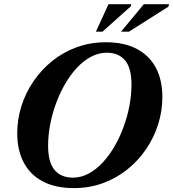

<svg xmlns="http://www.w3.org/2000/svg" viewBox="-20 -904 844 936"><path d="M214.5 -193.5Q214.5 -113 246 -75.5Q277.5 -38 335 -38Q375.5 -38 412.2 -57.8Q449 -77.5 481 -112Q513 -146.5 538.8 -191.2Q564.5 -236 583 -286.8Q601.5 -337.5 611.2 -390Q621 -442.5 621 -491.5Q621 -572 589.8 -609.5Q558.5 -647 501 -647Q460.5 -647 423.5 -627.2Q386.5 -607.5 354.5 -573Q322.5 -538.5 296.8 -493.8Q271 -449 252.5 -398.2Q234 -347.5 224.2 -295.2Q214.5 -243 214.5 -193.5ZM771.5 -430.5Q771.5 -362.5 751 -297.8Q730.5 -233 692.2 -176.8Q654 -120.5 600.5 -77.8Q547 -35 481.2 -11Q415.5 13 340 13Q251 13 189.2 -19.2Q127.5 -51.5 95.8 -111.5Q64 -171.5 64 -254.5Q64 -322.5 84.5 -387.2Q105 -452 143.5 -508.2Q182 -564.5 235.2 -607.2Q288.5 -650 354.5 -674Q420.5 -698 496 -698Q585 -698 646.5 -665.8Q708 -633.5 739.8 -573.8Q771.5 -514 771.5 -430.5ZM570 -749.5 681 -883.5H804L801 -871.5L608.5 -749.5ZM447.5 -749.5 509 -883.5H619.5L617.5 -873L479.5 -749.5Z"/></svg>

Font: Newsreader 36pt
Style: Bold Italic
Weight: 700
Italic angle: -17°
Designer: Hugues Gentile
Foundry: Production Type
Version: Version 1.003